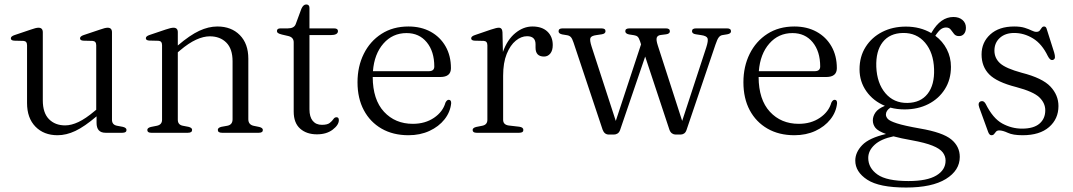

<svg xmlns="http://www.w3.org/2000/svg" viewBox="-20 -594 4800 859"><path d="M101 -133V-391.5Q101 -410 85 -411L43.5 -412Q28.5 -413 28.5 -422.5Q28.5 -431.5 45 -437L117.5 -461.5Q141 -470 152 -470Q171.5 -470 171.5 -449.5V-145Q171.5 -89 199 -61Q226.5 -33 271.5 -33Q299 -33 331.2 -48.2Q363.5 -63.5 402.5 -96.5L410.5 -103V-391.5Q410.5 -410 394 -411L353 -412Q338 -413 338 -422.5Q338 -431.5 354 -437L427 -461.5Q450.5 -470 461.5 -470Q481 -470 481 -449.5V-58Q481 -36 503 -31.5L529.5 -26.5Q546 -22.5 546 -12.5Q546 0 527.5 0H452Q412 0 412 -44.5V-73.5Q358 -27.5 317.2 -8.2Q276.5 11 237.5 11Q176 11 138.5 -27.5Q101 -66 101 -133Z M775.5 -450V-390.5Q830 -437 871.5 -456.2Q913 -475.5 952.5 -475.5Q1015 -475.5 1053 -437Q1091 -398.5 1091 -331.5V-60.5Q1091 -36 1115.5 -31L1140 -26Q1156 -22 1156 -12.5Q1156 0 1138 0H973Q954.5 0 954.5 -13Q954.5 -22.5 970 -26.5L997.5 -31.5Q1020.5 -36 1020.5 -60.5V-320Q1020.5 -375.5 992.5 -403.5Q964.5 -431.5 918.5 -431.5Q890.5 -431.5 857.5 -416.5Q824.5 -401.5 785.5 -368.5L775.5 -360V-58Q775.5 -36 797.5 -31.5L823.5 -26.5Q839.5 -22.5 839.5 -13Q839.5 0 821 0H656.5Q639 0 639 -12.5Q639 -22 655 -26L682.5 -31.5Q705 -36.5 705 -58V-392Q705 -410.5 689 -411.5L647.5 -412.5Q632.5 -413.5 632.5 -423Q632.5 -432 649 -437.5L721.5 -462Q745 -470 756 -470Q775.5 -470 775.5 -450Z M1271 -432.5 1241 -439.5Q1227.5 -443 1223.2 -446.5Q1219 -450 1219 -455Q1219 -467 1234.5 -467H1267.5Q1296 -467 1303 -486L1328.5 -555Q1337 -574 1350 -574Q1364.5 -574 1364.5 -558.5V-467H1474.5Q1492 -467 1492 -455Q1492 -437 1459 -437H1364.5V-105Q1364.5 -71 1379.2 -53.2Q1394 -35.5 1420 -35.5Q1444.5 -35.5 1455.2 -44Q1466 -52.5 1471.5 -61Q1477 -69.5 1485.5 -69.5Q1496 -69.5 1496 -56.5Q1496 -35 1468.5 -14Q1441 7 1398 7Q1351.5 7 1322.8 -18.5Q1294 -44 1294 -95V-404.5Q1294 -426.5 1271 -432.5Z M1997.5 -289Q1997.5 -249.5 1950 -249.5H1647.5Q1648 -148 1698 -94Q1748 -40 1827 -40Q1882 -40 1921.8 -67Q1961.5 -94 1973 -135Q1979.5 -147.5 1987.5 -147.5Q1999 -147.5 1998.5 -132Q1994.5 -92.5 1968.8 -60Q1943 -27.5 1901.2 -8.2Q1859.5 11 1807.5 11Q1738.5 11 1687.2 -18.5Q1636 -48 1607.8 -101Q1579.5 -154 1579.5 -226Q1579.5 -296.5 1607.5 -353Q1635.5 -409.5 1686.8 -442.5Q1738 -475.5 1807.5 -475.5Q1864 -475.5 1906.8 -452Q1949.5 -428.5 1973.5 -386.5Q1997.5 -344.5 1997.5 -289ZM1799 -446Q1736.5 -446 1695.5 -399.2Q1654.5 -352.5 1648.5 -275.5H1898.5Q1923 -275.5 1923 -296.5Q1923 -364 1889.2 -405Q1855.5 -446 1799 -446Z M2228 -450 2230 -361.5Q2249.5 -416.5 2285.5 -446Q2321.5 -475.5 2362 -475.5Q2405 -475.5 2429 -452.8Q2453 -430 2453 -392.5Q2453 -368 2442 -354.5Q2431 -341 2414 -341Q2376 -341 2376 -380.5V-396Q2376 -432 2338 -432Q2312 -432 2287.5 -412Q2263 -392 2247 -352.8Q2231 -313.5 2231 -255V-58Q2231 -36 2256 -32.5L2303.5 -27Q2321.5 -24.5 2321.5 -12.5Q2321.5 0 2303 0H2112Q2094.5 0 2094.5 -12.5Q2094.5 -22 2110.5 -26L2138 -31.5Q2160.5 -36 2160.5 -58V-391.5Q2160.5 -410 2144.5 -411L2103 -412Q2088 -413 2088 -422.5Q2088 -431.5 2104.5 -437L2176 -461.5Q2191 -466.5 2198.8 -468.2Q2206.5 -470 2211.5 -470Q2227 -470 2228 -450Z M2726.5 8H2704Q2684 8 2676 -14L2546 -403.5Q2540 -422 2533.5 -428.5Q2527 -435 2516.5 -436.5L2495.5 -440Q2479 -443.5 2479 -454Q2479 -467 2496.5 -467H2671Q2689 -467 2689 -454.5Q2689 -443 2672 -440.5L2648.5 -437Q2625.5 -434 2621.5 -424.2Q2617.5 -414.5 2627 -385L2735 -53L2848 -395.5L2843.5 -409.5Q2838.5 -424.5 2832.8 -429.8Q2827 -435 2816.5 -436.5L2794 -440Q2777.5 -443.5 2777.5 -454.5Q2777.5 -467 2796 -467H2959.5Q2977 -467 2977 -454Q2977 -443 2960 -440.5L2936 -437.5Q2921.5 -435.5 2918.2 -425.2Q2915 -415 2923 -390.5L3032 -53L3140 -382.5Q3149.5 -412 3145.5 -422.8Q3141.5 -433.5 3116.5 -437L3093.5 -440.5Q3076 -443 3076 -454.5Q3076 -467 3094 -467H3233Q3250.5 -467 3250.5 -454Q3250.5 -443.5 3233.5 -440.5L3212 -437Q3202.5 -435.5 3195.8 -427Q3189 -418.5 3181 -394.5L3051.5 -12.5Q3047.5 -1 3040.2 3.5Q3033 8 3025 8H3002.5Q2994 8 2986.5 2.8Q2979 -2.5 2975 -13.5L2866.5 -341L2754 -11.5Q2750 -1 2742.5 3.5Q2735 8 2726.5 8Z M3724 -289Q3724 -249.5 3676.5 -249.5H3374Q3374.5 -148 3424.5 -94Q3474.5 -40 3553.5 -40Q3608.5 -40 3648.2 -67Q3688 -94 3699.5 -135Q3706 -147.5 3714 -147.5Q3725.5 -147.5 3725 -132Q3721 -92.5 3695.2 -60Q3669.5 -27.5 3627.8 -8.2Q3586 11 3534 11Q3465 11 3413.8 -18.5Q3362.5 -48 3334.2 -101Q3306 -154 3306 -226Q3306 -296.5 3334 -353Q3362 -409.5 3413.2 -442.5Q3464.5 -475.5 3534 -475.5Q3590.5 -475.5 3633.2 -452Q3676 -428.5 3700 -386.5Q3724 -344.5 3724 -289ZM3525.5 -446Q3463 -446 3422 -399.2Q3381 -352.5 3375 -275.5H3625Q3649.5 -275.5 3649.5 -296.5Q3649.5 -364 3615.8 -405Q3582 -446 3525.5 -446Z M4096.5 -19Q4198 -1.5 4236 29.8Q4274 61 4274 108Q4274 168.5 4211.8 206.8Q4149.5 245 4034 245Q3913.5 245 3860 210Q3806.5 175 3806.5 124.5Q3806.5 87.5 3837.5 55.2Q3868.5 23 3944 5.5Q3908 -7.5 3896.5 -22.2Q3885 -37 3885 -55.5Q3885 -73.5 3896.8 -90.8Q3908.5 -108 3939 -120.5Q3887 -142 3856.2 -185.5Q3825.5 -229 3825.5 -284Q3825.5 -341 3852.8 -384Q3880 -427 3926.8 -451Q3973.5 -475 4033 -475Q4096.5 -475 4146.5 -446L4148.5 -449.5Q4188.5 -518 4245.5 -518Q4270.5 -518 4286 -504.8Q4301.5 -491.5 4301.5 -470Q4301.5 -453 4293.2 -442.8Q4285 -432.5 4270.5 -432.5Q4256 -432.5 4248.5 -442Q4241 -451.5 4233.8 -461.2Q4226.5 -471 4212.5 -471Q4201 -471 4190.2 -463.8Q4179.5 -456.5 4164.5 -434Q4197.5 -409.5 4216 -373.5Q4234.5 -337.5 4234.5 -295Q4234.5 -238 4207.2 -195Q4180 -152 4133.2 -128.2Q4086.5 -104.5 4027 -104.5Q3993.5 -104.5 3963.5 -112.5Q3943.5 -99 3943.5 -81.5Q3943.5 -71.5 3952 -62Q3960.5 -52.5 3993 -42Q4025.5 -31.5 4096.5 -19ZM4020 -446.5Q3960.5 -445.5 3929.2 -405.5Q3898 -365.5 3900.5 -295Q3903.5 -221.5 3941.2 -177Q3979 -132.5 4040 -133.5Q4099 -134.5 4130.2 -174.5Q4161.5 -214.5 4159 -285Q4156.5 -358.5 4118.8 -403Q4081 -447.5 4020 -446.5ZM3864.5 112.5Q3864.5 157.5 3905.8 186.8Q3947 216 4044.5 216Q4127.5 216 4169 191.2Q4210.5 166.5 4210.5 124.5Q4210.5 104.5 4197.8 87.8Q4185 71 4152.2 57.8Q4119.5 44.5 4059 33.5Q4010.5 25 3977.5 16Q3921.5 27.5 3893 53.8Q3864.5 80 3864.5 112.5Z M4517.5 -446.5Q4477.5 -446.5 4453.2 -424.5Q4429 -402.5 4429 -367.5Q4429 -334 4454.2 -311Q4479.5 -288 4551 -268.5Q4643.5 -245 4679.5 -206.8Q4715.5 -168.5 4715.5 -119.5Q4715.5 -62 4673.5 -25.5Q4631.5 11 4555 11Q4512 11 4489 0.2Q4466 -10.5 4450.5 -10.5Q4441 -10.5 4436.2 -5Q4431.5 0.5 4427.5 5.8Q4423.5 11 4415.5 11Q4406.5 11 4401 -3.5L4361 -113.5Q4353.5 -135 4367.5 -140.5Q4380.5 -145.5 4389.5 -130Q4422 -64.5 4464 -41.5Q4506 -18.5 4552.5 -18.5Q4604.5 -18.5 4630.5 -40.8Q4656.5 -63 4656.5 -100.5Q4656.5 -133 4630 -158.5Q4603.5 -184 4526.5 -204.5Q4440 -226.5 4405.8 -261.2Q4371.5 -296 4371.5 -350.5Q4371.5 -404.5 4410.5 -440Q4449.5 -475.5 4517.5 -475.5Q4546 -475.5 4564.8 -469.5Q4583.5 -463.5 4595.5 -457.5Q4607.5 -451.5 4616.5 -451.5Q4627 -451.5 4631.8 -457.5Q4636.5 -463.5 4640.5 -469.5Q4644.5 -475.5 4651.5 -475.5Q4660.5 -475.5 4663.5 -462.5L4696.5 -358.5Q4700 -346.5 4699.8 -337.8Q4699.5 -329 4691 -326Q4678.5 -322 4668 -343Q4641.5 -398 4601.5 -422.2Q4561.5 -446.5 4517.5 -446.5Z"/></svg>

Font: Fraunces 9pt Light
Style: Regular
Weight: 300
Version: Version 1.000;[0bf87f6ff]